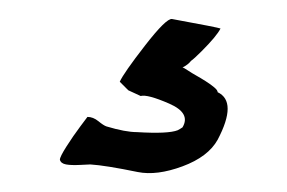

<svg xmlns="http://www.w3.org/2000/svg" viewBox="-20 -48 302 202"><path d="M209 49Q230 59 209 99Q199 117 172 127Q145 137 125 133Q91 126 75 125Q74 125 64.5 125.5Q55 126 49.5 125Q44 124 43 120Q43 117 50 106Q57 95 64.5 85L72 75Q78 75 83.5 79.5Q89 84 92 85Q112 91 124 91Q157 93 167 89Q169 88 172 86Q181 71 158 61Q135 51 128 53L115 47L106 38Q110 29 132.5 0Q155 -29 161 -28Q210 -19 212 -18Q210 -14 205 -8Q200 -2 192 6Q184 14 181 16Q178 20 172 23Q173 23 177.5 26Q182 29 186.5 31.5Q191 34 196.5 37.5Q202 41 205.5 44Q209 47 209 49Z"/></svg>

Font: Beth Ellen
Style: Regular
Weight: 400
Designer: Alyson Diaz
Version: Version 2.000